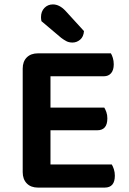

<svg xmlns="http://www.w3.org/2000/svg" viewBox="-20 -849 585 871"><path d="M152 2Q120 2 101.5 -17Q83 -36 83 -68V-538Q83 -570 101.5 -588.5Q120 -607 152 -607H483Q488 -599 492 -586Q496 -573 496 -557Q496 -531 484 -517Q472 -503 451 -503H209V-361H453Q458 -353 462.5 -340.5Q467 -328 467 -312Q467 -258 421 -258H209V-103H487Q492 -95 496.5 -81.5Q501 -68 501 -52Q501 2 455 2ZM168 -753Q166 -763 166 -771Q166 -797 181.5 -813Q197 -829 220 -829Q249 -829 276 -801L361 -708Q359 -682 343.5 -669Q328 -656 309 -656Q293 -656 281.5 -662Q270 -668 258 -677Z"/></svg>

Font: Baloo Da 2 SemiBold
Style: Regular
Weight: 600
Designer: Noopur Datye, Sulekha Rajkumar and Ek Type
Foundry: Ek Type
Version: Version 1.640;hotconv 1.0.111;makeotfexe 2.5.65597; ttfautoh